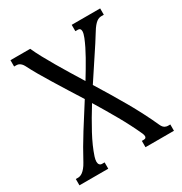

<svg xmlns="http://www.w3.org/2000/svg" viewBox="-168 -643 913 964"><g transform="rotate(-30 288.5 -160.5)"><path d="M152.8 110.8Q150.4 119.1 148.9 125.7Q147.5 132.3 147.5 138.2Q147.5 149.9 152.8 156Q158.2 162.1 166.5 162.1H181.6V198.7H14.6V162.1H28.8Q33.7 162.1 40.5 159.9Q47.4 157.7 55.2 151.9Q63 146 71.5 135.7Q80.1 125.5 88.9 109.4Q125.5 41 168.5 -27.6Q211.4 -96.2 254.4 -163.1Q228.5 -204.1 203.6 -243.9Q178.7 -283.7 156 -320.8Q133.3 -357.9 113.5 -391.8Q93.8 -425.8 79.1 -455.1Q74.2 -464.4 68.8 -469.7Q63.5 -475.1 58.3 -477.8Q53.2 -480.5 49.1 -481.2Q44.9 -481.9 42 -481.9H28.8V-518.6H143.1Q156.2 -489.3 174.1 -456.5Q191.9 -423.8 212.4 -388.7Q232.9 -353.5 255.9 -315.9Q278.8 -278.3 302.7 -239.7Q335 -292 361.8 -339.6Q388.7 -387.2 405.8 -429.2Q414.6 -451.2 414.6 -463.9Q414.6 -481.9 398.9 -481.9H383.8V-518.6H548.8V-481.9H534.7Q527.8 -481.9 520.8 -479.7Q513.7 -477.5 506.1 -471.7Q498.5 -465.8 490 -455.6Q481.4 -445.3 471.7 -429.2Q441.4 -379.9 402.8 -322.5Q364.3 -265.1 324.7 -204.1Q350.6 -162.1 376.5 -119.4Q402.3 -76.7 426.8 -33.9Q451.2 8.8 473.1 51.3Q495.1 93.8 513.7 135.3Q518.1 145 522.9 150.4Q527.8 155.8 533 158.2Q538.1 160.6 542.2 161.4Q546.4 162.1 549.3 162.1H562.5V198.7H397.5V162.1H406.7Q416.5 162.1 419.9 158.4Q423.3 154.8 423.3 149.4Q423.3 142.1 418.5 131.3Q390.1 68.8 353 3.4Q315.9 -62 275.9 -127.4Q235.4 -62.5 202.6 -1.7Q169.9 59.1 152.8 110.8Z"/></g></svg>

Font: Arian AMU Serif
Style: Regular
Weight: 400
Designer: Ruben Hakobyan (Tarumian)
Foundry: Ruben Hakobyan (Tarumian)
Version: Version 1.002